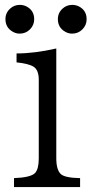

<svg xmlns="http://www.w3.org/2000/svg" viewBox="-20 -756 370 776"><path d="M60.5 -736.3Q72.8 -736.3 85 -731Q118.2 -714.8 118.2 -678.2Q118.2 -654.3 101.1 -637.2Q84 -620.1 59.6 -620.1Q44.9 -620.1 32.2 -627.4Q2 -644 2 -678.7Q2 -704.1 21 -721.2Q37.1 -736.3 60.5 -736.3ZM272.5 -736.3Q284.7 -736.3 296.9 -731Q330.1 -715.3 330.1 -678.2Q330.1 -654.3 313 -637.2Q295.9 -620.1 271.5 -620.1Q256.8 -620.1 244.1 -627.4Q213.9 -644 213.9 -678.7Q213.9 -704.1 232.9 -721.2Q249 -736.3 272.5 -736.3ZM36.6 0V-36.1Q104 -38.6 121.6 -56.6Q136.7 -72.8 136.7 -116.2V-433.1Q136.7 -473.1 115.7 -486.3Q95.7 -499 46.9 -503.9V-540Q119.6 -540 207.5 -560.1V-116.2Q207.5 -69.3 226.1 -52.2Q243.2 -37.1 303.7 -36.1V0Z"/></svg>

Font: BIZ UDPMincho
Style: Regular
Weight: 400
Designer: TypeBank Co., Ltd.
Foundry: Morisawa Inc.
Version: Version 1.06